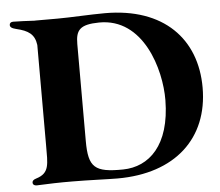

<svg xmlns="http://www.w3.org/2000/svg" viewBox="-52 -791 980 854"><g transform="rotate(-5 438.0 -364.5)"><path d="M438.9 4.3C696.7 4.3 850.9 -139.2 850.9 -365.8C850.9 -582.4 709.5 -733 446.7 -733C381.4 -733 292.6 -727.3 235.8 -727.3H134.9V-726.9C98.4 -728.7 63.6 -730.8 36.9 -730.8C25.6 -730.8 20.6 -725.1 20.6 -717.3C20.6 -708.8 26.6 -702.4 47.6 -697.4C100.9 -685 128.6 -666.9 134.9 -618.3V-170.5C134.6 -85.9 139.9 -45.8 78.1 -27C66.1 -23.4 60.4 -18.1 60.4 -9.9C60.4 -1.8 66.8 3.6 78.1 3.6C98 3.6 136.7 0.4 197.4 0H237.9C304 0 398.4 4.3 438.9 4.3ZM312.5 -174V-607.2C312.5 -669.7 331.7 -692.8 416.9 -693.9C615.1 -696.4 682.2 -462 681.1 -324.6C679.3 -122.5 583.1 -35.2 467.3 -33.4C340.2 -31.6 312.5 -55.4 312.5 -174Z"/></g></svg>

Font: Margiela Serif
Style: Bold
Weight: 700
Designer: Andreas Faust, Stefan Endress
Version: Version 1.002;FEAKit 1.0